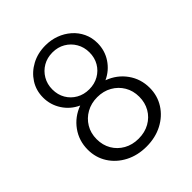

<svg xmlns="http://www.w3.org/2000/svg" viewBox="-230 -986 1148 1148"><g transform="rotate(-45 344.0 -412.0)"><path d="M344 16Q269 16 209.5 -15Q150 -46 116 -99.5Q82 -153 82 -220Q82 -295 124.2 -353.8Q166.5 -412.5 237 -438.5Q180 -464.5 146.8 -516Q113.5 -567.5 113.5 -629Q113.5 -689 144 -736.5Q174.5 -784 226.5 -812Q278.5 -840 344 -840Q390.5 -840 432 -824.8Q473.5 -809.5 505.8 -781.2Q538 -753 556.2 -714.5Q574.5 -676 574.5 -629.5Q574.5 -566.5 540.8 -515.5Q507 -464.5 450.5 -438.5Q522 -412 564 -353.2Q606 -294.5 606 -219.5Q606 -153 572 -99.5Q538 -46 478.8 -15Q419.5 16 344 16ZM344 -51Q397 -51 437.8 -74Q478.5 -97 501.2 -136.5Q524 -176 524 -226Q524 -277 500.5 -316.5Q477 -356 436.5 -379Q396 -402 344 -402Q293 -402 252.2 -379.2Q211.5 -356.5 187.8 -317Q164 -277.5 164 -226.5Q164 -176 187 -136.5Q210 -97 250.8 -74Q291.5 -51 344 -51ZM344 -468.5Q389 -468.5 424.5 -488.8Q460 -509 480.5 -544Q501 -579 501 -624Q501 -668.5 480.2 -704Q459.5 -739.5 424.2 -760Q389 -780.5 344 -780.5Q299 -780.5 263.8 -760Q228.5 -739.5 207.8 -704Q187 -668.5 187 -624Q187 -579 207.5 -544Q228 -509 263.5 -488.8Q299 -468.5 344 -468.5Z"/></g></svg>

Font: Spartan Thin
Style: Regular
Weight: 400
Version: Version 1.004